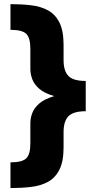

<svg xmlns="http://www.w3.org/2000/svg" viewBox="-20 -785 501 948"><path d="M31.7 143.6V16.6Q89.8 16.6 109.9 -3.4Q129.9 -23.4 129.9 -77.1V-176.8Q129.9 -202.1 139.6 -227.5Q149.4 -252.9 174.8 -274.7Q200.2 -296.4 247.6 -310.5Q200.2 -324.2 174.8 -345.9Q149.4 -367.7 139.6 -393.3Q129.9 -418.9 129.9 -444.3V-543.9Q129.9 -597.7 109.9 -617.7Q89.8 -637.7 31.7 -637.7V-764.6Q85.9 -764.6 133.5 -759Q181.2 -753.4 217 -733.9Q252.9 -714.4 273.4 -673.8Q293.9 -633.3 293.9 -563V-488.3Q293.9 -434.6 317.9 -409.9Q341.8 -385.3 402.8 -385.3H403.3V-235.8Q342.3 -235.8 318.1 -211.2Q293.9 -186.5 293.9 -132.8V-58.1Q293.9 12.2 273.4 52.7Q252.9 93.3 217 112.8Q181.2 132.3 133.5 137.9Q85.9 143.6 31.7 143.6Z"/></svg>

Font: Inter Display ExtraBold
Style: Regular
Weight: 800
Designer: Rasmus Andersson
Foundry: rsms
Version: Version 4.000;git-a52131595